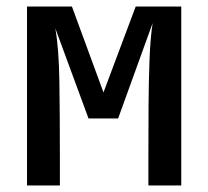

<svg xmlns="http://www.w3.org/2000/svg" viewBox="-20 -570 640 590"><path d="M63 0V-550H201L298 -286L397 -550H537V0H436V-90Q436 -169 436.5 -245.5Q437 -322 439.5 -387.5Q442 -453 449 -499L343 -206H252L150 -483Q161 -421 162.5 -318.5Q164 -216 164 -90V0Z"/></svg>

Font: Pitagon Sans Mono SemiBold
Style: Regular
Weight: 600
Monospace: yes
Designer: Travis Tran
Foundry: Pitagon
Version: Version 1.001; ttfautohint (v1.8.4.7-5d5b);gftools[0.9.26]